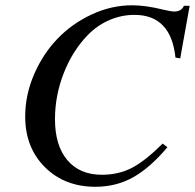

<svg xmlns="http://www.w3.org/2000/svg" viewBox="-20 -695 744 733"><path d="M668 -472.2 649.9 -475.1Q632.8 -638.2 493.2 -638.2Q443.4 -638.2 397.2 -618.2Q351.1 -598.1 314.9 -561Q256.3 -500.5 223.1 -415Q189.9 -329.6 189.9 -240.2Q189.9 -139.6 237.1 -83.7Q284.2 -27.8 369.1 -27.8Q432.1 -27.8 482.7 -53.7Q533.2 -79.6 601.1 -147L619.1 -132.8Q551.3 -52.7 486.8 -17.3Q422.4 18.1 344.2 18.1Q226.6 18.1 151.4 -56.9Q76.2 -131.8 76.2 -250Q76.2 -332.5 109.9 -410.6Q143.6 -488.8 199 -546.6Q254.4 -604.5 329.6 -639.6Q404.8 -674.8 483.9 -674.8Q536.6 -674.8 603 -658.2Q634.8 -650.9 644 -650.9Q672.9 -650.9 682.1 -672.9H704.1Z"/></svg>

Font: Accordance
Style: Italic
Weight: 400
Italic angle: -11°
Version: Version 1.2 (build January 31, 2020) Miklal Software Solutio